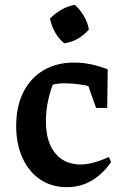

<svg xmlns="http://www.w3.org/2000/svg" viewBox="-20 -765 509 795"><path d="M257 10Q194 10 147 -21.5Q100 -53 73.5 -110.5Q47 -168 47 -243Q47 -325 77 -384Q107 -443 161 -474.5Q215 -506 287 -506Q322 -506 357.5 -498.5Q393 -491 426 -478L410 -389Q332 -420 243 -420Q221 -420 199 -414.5Q177 -409 158 -398L210 -442Q190 -398 180 -352.5Q170 -307 170 -263Q170 -206 187.5 -166Q205 -126 237 -105Q269 -84 313 -84Q339 -84 368.5 -92Q398 -100 431 -115L440 -94Q367 10 257 10ZM378 -318 321 -478H426L424 -318ZM290 -745Q312 -725 327.5 -698.5Q343 -672 348 -643Q330 -621 302.5 -605Q275 -589 246 -586Q224 -603 208.5 -630.5Q193 -658 187 -688Q207 -709 234 -724.5Q261 -740 290 -745Z"/></svg>

Font: Piazzolla Thin
Style: Bold
Weight: 700
Version: Version 2.005